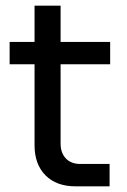

<svg xmlns="http://www.w3.org/2000/svg" viewBox="-20 -658 447 678"><path d="M247 0Q179 0 140.5 -39Q102 -78 102 -145V-638H194V-151Q194 -118 212.5 -98.5Q231 -79 264 -79H367V0ZM14 -431V-510H369V-431Z"/></svg>

Font: MuseoModerno SemiBold
Style: Regular
Weight: 400
Version: Version 1.001